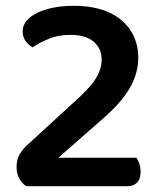

<svg xmlns="http://www.w3.org/2000/svg" viewBox="-20 -641 555 661"><path d="M58 -533Q58 -559 81 -579Q104 -599 143.5 -610Q183 -621 234 -621Q305 -621 354.5 -598.5Q404 -576 430 -535.5Q456 -495 456 -442Q456 -388 426 -336.5Q396 -285 328 -227L181 -98H450Q455 -91 459.5 -78Q464 -65 464 -50Q464 -24 451.5 -12Q439 0 420 0H70Q54 -11 45.5 -28Q37 -45 37 -66Q37 -91 47 -108.5Q57 -126 71 -139L230 -285Q288 -336 309 -369.5Q330 -403 330 -436Q330 -474 302.5 -497.5Q275 -521 222 -521Q180 -521 147 -507Q114 -493 92 -478Q78 -486 68 -500Q58 -514 58 -533Z"/></svg>

Font: Baloo Bhaijaan 2 SemiBold
Style: Regular
Weight: 600
Designer: Sanskriti Dholi, Noopur Datye and Ek Type
Foundry: Ek Type
Version: Version 1.700